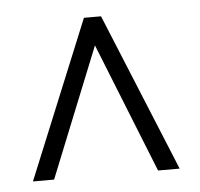

<svg xmlns="http://www.w3.org/2000/svg" viewBox="-36 -739 443 425"><g transform="rotate(-5 185.0 -526.5)"><path d="M165 -702H203L347 -351H299L184 -639L68 -351H21Z"/></g></svg>

Font: Freesentation 2 ExtraLight
Style: Regular
Weight: 260
Designer: glyphs from Roboto by Christian Robertson / Hangul glyphs from Noto Sans CJK(Source Han Sans) by Jang Soo-young and Kang
Foundry: PT&
Version: Version 2.001